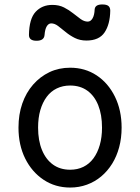

<svg xmlns="http://www.w3.org/2000/svg" viewBox="-20 -823 629 862"><path d="M295 19Q228 19 175.5 -16Q123 -51 93 -111.5Q63 -172 63 -250Q63 -309 80 -358Q97 -407 128.5 -443Q160 -479 202 -499Q244 -519 295 -519Q362 -519 414 -484.5Q466 -450 496 -389Q526 -328 526 -250Q526 -203 515 -162Q504 -121 483.5 -88Q463 -55 434.5 -31Q406 -7 370.5 6Q335 19 295 19ZM295 -61Q328 -61 354.5 -74Q381 -87 399.5 -112Q418 -137 428 -172Q438 -207 438 -250Q438 -308 421 -350.5Q404 -393 372 -416Q340 -439 295 -439Q262 -439 235 -426Q208 -413 189.5 -388Q171 -363 161 -328.5Q151 -294 151 -250Q151 -192 168.5 -149.5Q186 -107 218 -84Q250 -61 295 -61ZM144 -640Q110 -640 110 -666Q111 -739 140 -770Q169 -801 215 -801Q245 -801 267.5 -789.5Q290 -778 308 -763.5Q326 -749 342 -737.5Q358 -726 374 -726Q387 -726 395.5 -740.5Q404 -755 405 -781Q407 -803 439 -803Q459 -803 467 -796Q475 -789 475 -775Q474 -714 449.5 -677.5Q425 -641 368 -641Q339 -641 316 -652.5Q293 -664 274.5 -679.5Q256 -695 240.5 -706.5Q225 -718 210 -718Q198 -718 190 -705Q182 -692 180 -666Q179 -653 170 -646.5Q161 -640 144 -640Z"/></svg>

Font: Playwrite CL
Style: Regular
Weight: 400
Designer: Veronika Burian, José Scaglione
Foundry: TypeTogether
Version: Version 1.002